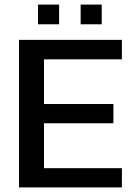

<svg xmlns="http://www.w3.org/2000/svg" viewBox="-20 -818 590 838"><path d="M146 -712V-798H238V-712ZM332 -712V-798H424V-712ZM63 0V-644H512V-559H172V-364H475V-280H172V-84H512V0Z"/></svg>

Font: Kanit
Style: Regular
Weight: 400
Designer: Katatrad Team
Foundry: CadsonDemak
Version: Version 2.000; ttfautohint (v1.8.3)